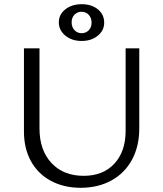

<svg xmlns="http://www.w3.org/2000/svg" viewBox="-20 -888 775 914"><path d="M260 -782Q260 -819 291 -843.5Q322 -868 369 -868Q416 -868 446 -843.5Q476 -819 476 -780Q476 -743 445.5 -718Q415 -693 368 -693Q322 -693 291 -718.5Q260 -744 260 -782ZM416 -780Q416 -803 402.5 -817.5Q389 -832 368 -832Q348 -832 334.5 -818Q321 -804 321 -782Q321 -759 334.5 -744.5Q348 -730 369 -730Q389 -730 402.5 -744Q416 -758 416 -780ZM94 -262V-658H168V-277Q168 -173 225 -112Q282 -51 378 -51Q471 -51 524.5 -109Q578 -167 578 -265V-658H643V-277Q643 -192 608.5 -128Q574 -64 510.5 -29Q447 6 364 6Q284 6 222.5 -27Q161 -60 127.5 -120.5Q94 -181 94 -262Z"/></svg>

Font: Ysabeau SC
Style: Regular
Weight: 400
Designer: Christian Thalmann (Catharsis Fonts)
Version: Version 0.003